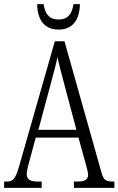

<svg xmlns="http://www.w3.org/2000/svg" viewBox="-20 -915 577 935"><path d="M265 -771C336 -771 368 -821 369 -895H338C329 -839 305 -820 265 -820C225 -820 201 -840 192 -895H161C162 -821 194 -771 265 -771ZM0 0H183V-31H162C122 -31 110 -45 110 -68C110 -84 119 -116 125 -137L154 -245H362L395 -126C401 -103 409 -77 409 -65C409 -43 397 -31 359 -31H340V0H537V-31H529C496 -31 484 -39 475 -72L294 -714H247L75 -112C56 -45 45 -31 14 -31H0ZM167 -283 225 -499C239 -552 253 -602 260 -637C267 -602 280 -554 298 -486L352 -283Z"/></svg>

Font: Noto Serif Lao ExtraCondensed Light
Style: Regular
Weight: 300
Width: 2
Designer: Monotype Design Team
Foundry: Monotype Imaging Inc.
Version: Version 2.003